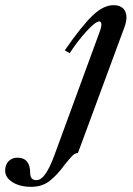

<svg xmlns="http://www.w3.org/2000/svg" viewBox="-232 -465 516 744"><path d="M-212 196Q-212 173 -198.5 159.5Q-185 146 -165 146Q-115 146 -115 206Q-115 233 -91 233Q-73 233 -56 209Q-39 185 -21 136L155 -344Q161 -361 161 -368Q161 -382 153 -382Q138 -382 103 -343.5Q68 -305 38 -259L19 -270Q85 -365 127 -405Q169 -445 208 -445Q232 -445 245 -432.5Q258 -420 258 -397Q258 -381 250 -359L70 128Q59 128 48.5 138.5Q38 149 18 174Q-10 213 -39.5 236Q-69 259 -111 259Q-155 259 -183.5 241Q-212 223 -212 196Z"/></svg>

Font: Ibarra Real Nova
Style: Italic
Weight: 400
Italic angle: -22°
Designer: Jose Maria Ribagorda & Octavio Pardo
Foundry: Octavio Pardo
Version: Version 1.014